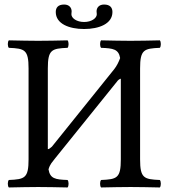

<svg xmlns="http://www.w3.org/2000/svg" viewBox="-20 -825 750 847"><path d="M598 -122V-523C598 -606 615 -611 685 -614C691 -620 691 -641 685 -647C641 -646 594 -645 555 -645C522 -645 473 -646 426 -647C420 -641 420 -620 426 -614C480 -612 503 -608 510 -569C504 -552 495 -534 484 -520L209 -178C201 -171 196 -167 191 -167V-523C191 -606 208 -611 278 -614C284 -620 284 -641 278 -647C234 -646 187 -645 148 -645C115 -645 66 -646 19 -647C13 -641 13 -620 19 -614C89 -611 106 -606 106 -523V-122C106 -39 89 -34 19 -31C13 -25 13 -4 19 2C64 1 113 0 149 0C185 0 233 1 278 2C284 -4 284 -25 278 -31C223 -33 201 -37 194 -78C201 -102 211 -110 222 -125L496 -465C500 -471 506 -476 513 -478V-122C513 -39 496 -34 426 -31C420 -25 420 -4 426 2C471 1 520 0 556 0C592 0 640 1 685 2C691 -4 691 -25 685 -31C615 -34 598 -39 598 -122ZM351 -728C318 -728 295 -745 295 -762C295 -767 296 -773 296 -775C296 -790 286 -805 263 -805C236 -805 226 -791 226 -772C226 -720 285 -697 351 -697C417 -697 476 -720 476 -772C476 -791 466 -805 439 -805C416 -805 406 -790 406 -775C406 -773 407 -767 407 -762C407 -745 384 -728 351 -728Z"/></svg>

Font: Libertinus Math
Style: Regular
Weight: 400
Designer: Philipp H. Poll, Khaled Hosny
Foundry: Caleb Maclennan
Version: Version 7.050;RELEASE